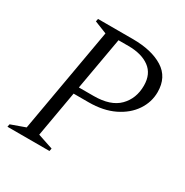

<svg xmlns="http://www.w3.org/2000/svg" viewBox="-154 -787 883 914"><g transform="rotate(30 288.0 -330.0)"><path d="M9 0 12 -15 90 -43 191 -618 123 -645 126 -660H317Q421 -660 483.5 -621Q546 -582 546 -500Q546 -445 514.5 -398Q483 -351 424.5 -322.5Q366 -294 285 -294H203L159 -43L243 -15L240 0ZM261 -621 210 -332H291Q384 -332 429 -377.5Q474 -423 474 -494Q474 -558 431 -589.5Q388 -621 316 -621Z"/></g></svg>

Font: Spectral Light
Style: Italic
Weight: 300
Italic angle: -10°
Designer: Jean-Baptiste Levee
Foundry: Production Type
Version: Version 2.001